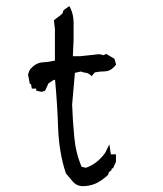

<svg xmlns="http://www.w3.org/2000/svg" viewBox="-20 -623 546 642"><path d="M101.1 -324.2Q101.1 -325.7 101.1 -326.7H86.4L83.5 -342.3H79.6L73.7 -374.5L79.1 -388.7Q98.6 -413.6 123.5 -414.6Q142.6 -415.5 163.6 -420.4V-526.9L160.2 -555.2L188 -576.7L192.9 -589.4L211.9 -602.5L214.8 -597.2Q226.1 -574.7 226.1 -546.9V-491.2L223.6 -435.1H248.5L312 -441.9L326.7 -438.5L335 -442.9L362.8 -426.3L368.2 -407.2Q363.8 -401.4 360.8 -398.4Q346.7 -384.3 329.6 -384.3Q313 -384.3 296.9 -380.9L286.6 -368.2L282.7 -372.1Q274.9 -378.4 268.1 -379.4Q259.3 -380.4 250.5 -383.8L230.5 -379.4L221.2 -273.4Q223.1 -219.7 228.3 -165Q233.4 -110.4 252.9 -65.4L267.1 -62Q304.7 -74.7 332 -112.3L345.7 -140.6L350.6 -106.9H367.7V-82L357.9 -60.1H354L352.5 -53.7L344.2 -47.4L340.8 -36.6H337.4V-34.7Q316.4 -16.1 297.4 -8.3Q278.3 -0.5 254.9 -0.5H254.4Q235.8 -1.5 223.1 -16.1Q211.9 -28.8 200.2 -43.5Q177.2 -113.3 174.3 -196.3Q171.4 -279.3 164.1 -356H159.7L142.1 -344.2L130.9 -319.8L119.6 -315.9L101.1 -319.8Z"/></svg>

Font: Bakudai
Style: Medium
Weight: 500
Version: Version 1.48